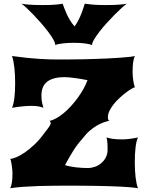

<svg xmlns="http://www.w3.org/2000/svg" viewBox="-20 -1001 789 1021"><path d="M34.2 0Q41 -12.7 43.7 -33.7Q46.4 -54.7 46.4 -78.1Q46.4 -85.4 45.4 -97.2Q44.4 -108.9 42.7 -120.8Q41 -132.8 38.8 -142.8Q36.6 -152.8 34.2 -156.2Q44.9 -156.2 65.2 -164.3Q85.4 -172.4 110.4 -189.2Q135.3 -206.1 162.6 -231.7Q189.9 -257.3 214.8 -292Q220.7 -299.8 226.8 -307.6Q232.9 -315.4 238 -322.3Q243.2 -329.1 246.3 -335.2Q249.5 -341.3 249.5 -345.7Q249.5 -355.5 242.2 -357.9Q259.8 -361.3 279.5 -372.3Q299.3 -383.3 319.1 -399.9Q338.9 -416.5 357.9 -437.3Q377 -458 393.6 -481Q410.2 -503.9 423.6 -527.8Q437 -551.8 445.3 -574.7Q428.7 -578.1 410.9 -581.1Q393.1 -584 376.7 -586.2Q360.4 -588.4 346.2 -589.6Q332 -590.8 322.8 -590.8Q263.7 -590.8 231.9 -567.4Q200.2 -543.9 200.2 -491.7Q200.2 -479.5 201.2 -470.9Q202.1 -462.4 203.6 -455.6Q205.1 -448.7 207 -442.4Q209 -436 210.9 -427.7Q201.2 -432.1 185.3 -435.1Q169.4 -438 147.5 -438Q126.5 -438 101.1 -435.5Q75.7 -433.1 43.5 -427.7Q47.9 -435.5 51 -449Q54.2 -462.4 56.4 -479.7Q58.6 -497.1 59.6 -517.3Q60.5 -537.6 60.5 -558.6Q60.5 -579.6 59.6 -601.1Q58.6 -622.6 56.4 -641.8Q54.2 -661.1 51 -677Q47.9 -692.9 43.5 -703.1Q85.9 -697.3 121.3 -693.6Q156.7 -689.9 187 -688Q217.3 -686 243.2 -685.3Q269 -684.6 292.5 -684.6Q314 -684.6 333.7 -684.8Q353.5 -685.1 373.5 -685.1Q395 -685.1 425.3 -685.8Q455.6 -686.5 489 -687.7Q522.5 -689 556.2 -690.4Q589.8 -691.9 618.7 -694.1Q647.5 -696.3 668.5 -698.5Q689.5 -700.7 697.3 -703.1Q690.4 -689.5 687.7 -667.2Q685.1 -645 685.1 -620.1Q685.1 -608.4 686 -595.9Q687 -583.5 688.7 -572.3Q690.4 -561 692.6 -551.8Q694.8 -542.5 697.3 -537.1Q691.4 -535.6 678.7 -528.3Q666 -521 650.1 -509Q634.3 -497.1 617.2 -481.4Q600.1 -465.8 585.9 -448.5Q571.8 -431.2 562.7 -412.8Q553.7 -394.5 553.7 -377.4Q553.7 -361.8 562 -358.9Q547.9 -356 530.5 -349.9Q513.2 -343.8 494.4 -332.8Q475.6 -321.8 456.1 -304.9Q436.5 -288.1 418.5 -263.7Q390.6 -232.9 369.1 -198.5Q347.7 -164.1 325.7 -123Q337.4 -119.1 352.1 -116.2Q366.7 -113.3 382.6 -111.3Q398.4 -109.4 415.3 -108.4Q432.1 -107.4 448.2 -107.4Q464.8 -107.4 483.2 -113.5Q501.5 -119.6 516.8 -132.1Q532.2 -144.5 542.2 -162.8Q552.2 -181.2 552.2 -206.1Q552.2 -224.6 551.3 -240Q550.3 -255.4 546.4 -270Q559.1 -265.6 579.6 -262.7Q600.1 -259.8 629.4 -259.8Q646 -259.8 666.7 -262.2Q687.5 -264.6 713.9 -270Q709.5 -262.2 706.3 -248.5Q703.1 -234.9 700.9 -217.8Q698.7 -200.7 697.8 -180.4Q696.8 -160.2 696.8 -139.2Q696.8 -118.2 697.8 -97.7Q698.7 -77.1 700.9 -58.8Q703.1 -40.5 706.3 -25.4Q709.5 -10.3 713.9 0Q698.2 -2.9 673.1 -5.1Q647.9 -7.3 617.2 -8.8Q586.4 -10.3 552 -11.2Q517.6 -12.2 483.6 -12.7Q449.7 -13.2 418.5 -13.4Q387.2 -13.7 362.8 -13.7Q316.4 -13.7 271.2 -13.4Q226.1 -13.2 183.8 -11.7Q141.6 -10.3 103.5 -7.6Q65.4 -4.9 34.2 0ZM273.9 -761.2V-762.7Q273.9 -773.4 262.9 -792.2Q252 -811 234.9 -833.7Q217.8 -856.4 196.8 -880.1Q175.8 -903.8 155.8 -924.6Q135.7 -945.3 119.1 -960.7Q102.5 -976.1 93.8 -981.4Q103.5 -979 131.3 -976.6Q159.2 -974.1 207.5 -974.1Q253.4 -974.1 278.3 -976.6Q303.2 -979 313 -981.4Q316.4 -972.7 321.5 -958.5Q326.7 -944.3 334.2 -927.7Q341.8 -911.1 352.1 -893.8Q362.3 -876.5 376.5 -860.4Q388.2 -876.5 397 -893.8Q405.8 -911.1 412.4 -927.7Q418.9 -944.3 423.3 -958.5Q427.7 -972.7 430.7 -981.4Q445.3 -979 471.2 -976.6Q497.1 -974.1 541 -974.1Q589.4 -974.1 617.2 -976.6Q645 -979 654.8 -981.4Q646 -976.1 628.9 -960.7Q611.8 -945.3 591.3 -924.6Q570.8 -903.8 549.1 -880.1Q527.3 -856.4 509.8 -833.7Q492.2 -811 481 -792.2Q469.7 -773.4 469.7 -762.7V-761.2Q458 -766.6 432.1 -770Q406.2 -773.4 372.6 -773.4Q357.9 -773.4 343 -772.7Q328.1 -772 314.7 -770.3Q301.3 -768.6 290.5 -766.4Q279.8 -764.2 273.9 -761.2Z"/></svg>

Font: Arbutus
Style: Regular
Weight: 400
Designer: Karolina Lach
Foundry: Sorkin Type Co.
Version: Version 1.003